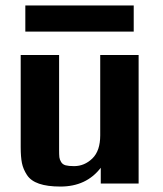

<svg xmlns="http://www.w3.org/2000/svg" viewBox="-20 -674 597 705"><path d="M73 -558V-654H471V-558ZM56 -134V-472H197V-125Q197 -105 198 -96.5Q199 -88 204.5 -79Q210 -70 221 -67Q232 -64 252 -64Q290 -64 319 -92Q348 -120 348 -177V-472H489V0H350V-58Q297 11 202 11Q154 11 123.5 0.5Q93 -10 79 -31.5Q65 -53 60.5 -75.5Q56 -98 56 -134Z"/></svg>

Font: Coval
Style: Heavy
Weight: 900
Foundry: Context Ltd
Version: Version 001.000